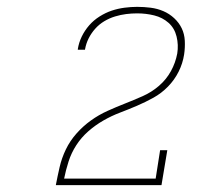

<svg xmlns="http://www.w3.org/2000/svg" viewBox="-20 -863 640 560"><path d="M143 -323V-324Q148 -350 154 -376Q160 -402 172 -427Q184 -452 203 -473.5Q222 -495 245 -511.5Q268 -528 293.5 -539.5Q319 -551 344.5 -561Q370 -571 396 -582.5Q422 -594 443.5 -612.5Q465 -631 478.5 -655.5Q492 -680 497 -707Q497 -707 497 -707Q497 -707 497 -707Q501 -732 495 -756.5Q489 -781 471.5 -796.5Q454 -812 430 -818Q406 -824 380 -824Q364 -824 348 -822Q332 -820 315.5 -815Q299 -810 284 -801Q269 -792 257.5 -779Q246 -766 238.5 -751Q231 -736 228 -719Q228 -719 228 -719Q228 -719 228 -718H207Q207 -719 207 -719Q207 -719 207 -720Q210 -739 218.5 -756.5Q227 -774 240 -789Q253 -804 270.5 -815Q288 -826 306 -832Q324 -838 343 -840.5Q362 -843 380 -843Q400 -843 419.5 -840.5Q439 -838 456.5 -830.5Q474 -823 488 -810Q502 -797 510 -780.5Q518 -764 519 -744Q520 -724 517 -704Q513 -678 501 -654Q489 -630 470 -610.5Q451 -591 427.5 -578Q404 -565 379.5 -554.5Q355 -544 330 -534.5Q305 -525 281.5 -511.5Q258 -498 237.5 -480Q217 -462 202.5 -439.5Q188 -417 180 -392Q172 -367 167 -342H434L447 -425H468L451 -323Z"/></svg>

Font: Iosevka Curly Slab ThEx
Style: Italic
Weight: 100
Width: 7
Italic angle: -9°
Monospace: yes
Designer: Belleve Invis
Foundry: Belleve Invis
Version: Version 11.1.0; ttfautohint (v1.8.3)